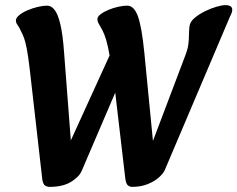

<svg xmlns="http://www.w3.org/2000/svg" viewBox="-20 -715 926 749"><path d="M495 14Q487 14 479.5 8.5Q472 3 469 -17L422 -418L409 -491Q401 -537 394 -560Q387 -583 379 -598Q371 -613 365.5 -622Q360 -631 360 -640Q360 -650 372.5 -659.5Q385 -669 403 -676.5Q421 -684 441 -688.5Q461 -693 476 -693Q503 -693 518 -651.5Q533 -610 543 -510L584 -90L544 -79L700 -491Q712 -521 714.5 -540Q717 -559 717 -575Q717 -591 719 -611Q721 -630 739 -645Q757 -660 780.5 -671.5Q804 -683 825.5 -689Q847 -695 859 -695Q886 -695 886 -677Q886 -672 884 -665.5Q882 -659 877 -650L623 -52Q617 -38 599.5 -22.5Q582 -7 555.5 3.5Q529 14 495 14ZM174 14Q164 14 156 9Q148 4 145 -15L96 -445Q90 -496 84.5 -524.5Q79 -553 73.5 -567.5Q68 -582 62 -593Q55 -609 48.5 -617.5Q42 -626 42 -635Q42 -645 54.5 -655.5Q67 -666 86.5 -674.5Q106 -683 127 -688Q148 -693 164 -693Q180 -693 193 -676.5Q206 -660 215.5 -620Q225 -580 230 -510L262 -93L217 -81L435 -559L446 -392L299 -49Q289 -25 257 -5.5Q225 14 174 14Z"/></svg>

Font: Alkatra Medium
Style: Regular
Weight: 500
Designer: Suman Bhandary
Version: Version 1.100;gftools[0.9.22]